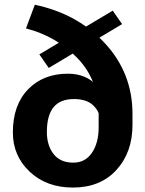

<svg xmlns="http://www.w3.org/2000/svg" viewBox="-20 -801 628 830"><path d="M92.3 -678.2Q224.4 -644 315.4 -549.1Q406.5 -454.1 406.5 -310.1V-251.5Q406.5 -182.9 377.4 -140.4Q348.4 -97.9 297.1 -97.9Q240.2 -97.9 211.4 -135.4Q182.6 -172.9 182.6 -230.2Q182.6 -301.5 211.3 -337.2Q240 -372.8 300 -372.8Q355.2 -372.8 383.7 -344.8Q412.1 -316.9 412.1 -281.7L445.3 -299.3Q445.3 -377.7 399.2 -430.1Q353 -482.4 273.7 -482.4Q167 -482.4 101.3 -414.7Q35.6 -346.9 35.6 -228.5Q35.6 -127 108.5 -58.6Q181.4 9.8 295.2 9.8Q413.6 9.8 483.2 -66.2Q552.7 -142.1 552.7 -261.2V-309.1Q552.7 -484.4 434.6 -612.8Q316.4 -741.2 130.6 -780.5ZM507.8 -696.8 467.3 -754.9 150.1 -565.9 190.7 -507.3Z"/></svg>

Font: Roboto Flex
Style: Regular
Weight: 400
Designer: Berlow after Robertson
Foundry: Google
Version: Version 3.200;gftools[0.9.32]